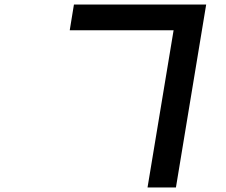

<svg xmlns="http://www.w3.org/2000/svg" viewBox="-20 -772 996 845"><path d="M744 -638.8H286.9L305.4 -752.1H887.4L754.3 52.9H629.3Z"/></svg>

Font: Karasuma Gothic
Style: Bold Italic
Weight: 700
Italic angle: 9.39998°
Designer: Rasmus Andersson / Ryoko Nishizuka
Foundry: Genbu
Version: Version 1.00